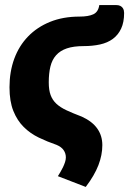

<svg xmlns="http://www.w3.org/2000/svg" viewBox="-20 -578 510 758"><path d="M172.5 -253Q172.5 -222.5 179.8 -202.8Q187 -183 202.5 -168.5Q218 -154 242.8 -142.5Q267.5 -131 303 -117.5Q344.5 -98.5 364.2 -70.2Q384 -42 384 -5Q384 34 368.5 74.2Q353 114.5 318.5 160L208.5 117.5Q213 110.5 218.5 101.2Q224 92 228.8 82Q233.5 72 236.8 62Q240 52 240 43.5Q240 27.5 231.2 14.8Q222.5 2 203.5 -6Q167 -18.5 133.2 -34.8Q99.5 -51 73.8 -76.5Q48 -102 32.8 -139.8Q17.5 -177.5 17.5 -233.5Q17.5 -294.5 36.2 -345.8Q55 -397 90.8 -434Q126.5 -471 177.8 -491.8Q229 -512.5 294 -512.5Q328.5 -512.5 348.2 -521.5Q368 -530.5 372 -558H438.5Q448.5 -558 454.8 -554.8Q461 -551.5 464.2 -547Q467.5 -542.5 468.8 -537Q470 -531.5 470 -527Q470 -490 458.2 -465Q446.5 -440 425.5 -424.5Q404.5 -409 375 -402.5Q345.5 -396 310.5 -396Q270.5 -396 244 -387Q217.5 -378 201.5 -360Q185.5 -342 179 -315.2Q172.5 -288.5 172.5 -253Z"/></svg>

Font: Lato ExtraBold
Style: Italic
Weight: 800
Italic angle: -7°
Designer: Lukasz Dziedzic with Adam Twardoch and Botio Nikoltchev
Foundry: tyPoland Lukasz Dziedzic
Version: Version 2.015; 2015-08-06; http://www.latofonts.com/